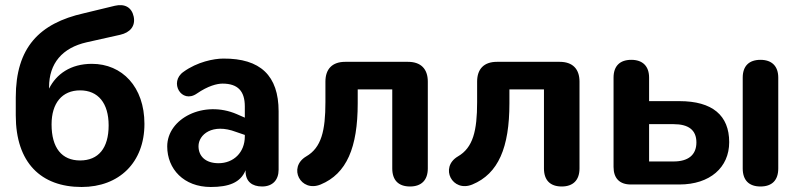

<svg xmlns="http://www.w3.org/2000/svg" viewBox="-20 -737 3197 767"><path d="M306 10C456 10 557 -88 557 -242C557 -390 468 -482 347 -482C262 -482 205 -441 176 -383V-389C176 -484 229 -546 326 -568L460 -598C500 -607 522 -633 514 -671C506 -708 478 -723 439 -714L315 -684C137 -644 43 -547 43 -348V-276C43 -87 144 10 306 10ZM300 -96C227 -96 186 -146 186 -240C186 -325 228 -376 300 -376C372 -376 414 -325 414 -236C414 -145 373 -96 300 -96Z M822 10C893 10 941 -7 961 -57V-53C961 -12 987 8 1027 8C1069 8 1093 -18 1093 -59V-292C1093 -435 1020 -504 872 -503C835 -503 768 -490 713 -450C654 -409 705 -321 766 -363C811 -394 847 -403 869 -403C930 -403 958 -373 958 -312V-267L926 -281C794 -338 648 -264 648 -152C648 -62 714 10 822 10ZM773 -153C773 -199 828 -246 923 -210L958 -198V-192C958 -128 913 -85 853 -85C801 -85 773 -113 773 -153Z M1618 8C1663 8 1689 -17 1689 -64V-411C1689 -462 1661 -490 1610 -490H1359C1308 -490 1280 -462 1280 -411V-329C1280 -215 1264 -147 1203 -112C1129 -68 1181 33 1261 0C1365 -43 1409 -148 1409 -324V-380H1547V-64C1547 -17 1572 8 1618 8Z M2224 8C2269 8 2295 -17 2295 -64V-411C2295 -462 2267 -490 2216 -490H1965C1914 -490 1886 -462 1886 -411V-329C1886 -215 1870 -147 1809 -112C1735 -68 1787 33 1867 0C1971 -43 2015 -148 2015 -324V-380H2153V-64C2153 -17 2178 8 2224 8Z M2500 0H2694C2816 0 2893 -68 2893 -169C2893 -276 2826 -333 2694 -333H2573V-427C2573 -473 2547 -498 2502 -498C2456 -498 2431 -473 2431 -427V-70C2431 -25 2455 0 2500 0ZM2671 -92H2573V-241H2671C2730 -241 2762 -218 2762 -168C2762 -117 2728 -92 2671 -92ZM3018 8C3064 8 3089 -17 3089 -64V-427C3089 -473 3063 -498 3018 -498C2972 -498 2947 -473 2947 -427V-64C2947 -17 2972 8 3018 8Z"/></svg>

Font: SN Pro
Style: Bold
Weight: 700
Designer: Tobias Whetton
Foundry: Supernotes
Version: Version 1.003;Glyphs 3.3 (3324)